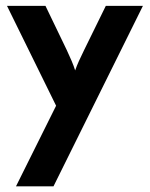

<svg xmlns="http://www.w3.org/2000/svg" viewBox="-20 -437 519 665"><path d="M35.4 208.3 174.3 -70.8 4.2 -416.7H137.5L211.1 -263.9Q220.8 -243.1 228.1 -226Q235.4 -209 240.3 -193.1Q245.8 -209 253.5 -226Q261.1 -243.1 271.5 -263.9L346.5 -416.7H475L165.3 208.3Z"/></svg>

Font: Afacad Flux
Style: Regular
Weight: 400
Designer: Kristian Moeller
Foundry: Dicotype
Version: Version 1.100